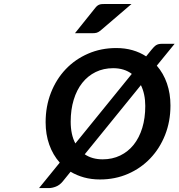

<svg xmlns="http://www.w3.org/2000/svg" viewBox="-20 -898 900 968"><path d="M839.4 -366.2Q839.4 -286.1 812.5 -218Q785.6 -149.9 738 -99.9Q690.4 -49.8 625.5 -21.5Q560.5 6.8 483.9 6.8Q440.9 6.8 403.8 -3.4Q366.7 -13.7 335.9 -32.2L296.4 16.6Q281.2 35.2 262 42.7Q242.7 50.3 225.6 50.3H176.8L281.2 -78.1Q246.6 -117.2 228.3 -168.9Q210 -220.7 210 -281.7Q210 -361.8 236.8 -430.4Q263.7 -499 311.3 -549.1Q358.9 -599.1 424.1 -627.4Q489.3 -655.8 565.9 -655.8Q610.4 -655.8 647.9 -645Q685.5 -634.3 716.8 -613.8L743.2 -646.5Q750 -654.8 755.6 -660.6Q761.2 -666.5 767.1 -670.2Q772.9 -673.8 780 -675.5Q787.1 -677.2 797.4 -677.2H860.4L770.5 -566.9Q804.2 -528.3 821.8 -477.1Q839.4 -425.8 839.4 -366.2ZM336.4 -284.7Q336.4 -219.2 359.9 -174.8L644.5 -525.4Q626 -539.6 602.3 -546.9Q578.6 -554.2 550.8 -554.2Q502 -554.2 462.4 -534.9Q422.9 -515.6 394.8 -480.2Q366.7 -444.8 351.6 -395Q336.4 -345.2 336.4 -284.7ZM712.4 -363.8Q712.4 -394 706.8 -420.4Q701.2 -446.8 690.4 -468.8L407.2 -120.1Q444.3 -94.7 497.6 -94.7Q546.4 -94.7 586.2 -114Q626 -133.3 654.1 -168.5Q682.1 -203.6 697.3 -253.2Q712.4 -302.7 712.4 -363.8ZM643.1 -877.9 485.8 -743.2Q475.1 -734.9 466.6 -732.7Q458 -730.5 444.8 -730.5H357.9L460.4 -858.4Q465.8 -865.2 470.9 -869.1Q476.1 -873 481.7 -875Q487.3 -877 494.1 -877.4Q501 -877.9 510.3 -877.9Z"/></svg>

Font: Carlito
Style: Bold Italic
Weight: 700
Italic angle: -7°
Designer: Lukasz Dziedzic
Foundry: tyPoland Lukasz Dziedzic
Version: Version 1.104